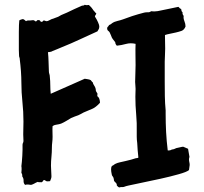

<svg xmlns="http://www.w3.org/2000/svg" viewBox="-20 -775 861 811"><path d="M380.9 -705.1Q388.7 -693.4 394 -681.2Q399.4 -668.9 399.4 -664.1Q399.4 -657.2 397.5 -652.8Q395.5 -648.4 391.6 -642.6Q354.5 -626 316.9 -608.4Q279.3 -590.8 240.2 -575.2Q230.5 -571.3 221.7 -567.4Q212.9 -563.5 202.1 -559.6Q200.2 -557.6 193.8 -556.2Q187.5 -554.7 182.6 -554.7Q184.6 -535.2 185.1 -514.6Q185.5 -494.1 186.5 -473.6Q186.5 -467.8 188.5 -462.4Q190.4 -457 190.4 -451.2Q192.4 -432.6 192.4 -415Q192.4 -397.5 194.3 -378.9Q230.5 -394.5 266.1 -410.6Q301.8 -426.8 337.9 -442.4Q343.8 -441.4 350.6 -440.4Q357.4 -439.5 363.3 -436.5Q365.2 -434.6 367.2 -431.6Q369.1 -428.7 372.1 -426.8Q372.1 -421.9 378.4 -412.6Q384.8 -403.3 384.8 -392.6Q384.8 -390.6 387.7 -386.2Q390.6 -381.8 391.6 -379.9Q391.6 -370.1 390.6 -369.1Q397.5 -364.3 399.9 -356.4Q402.3 -348.6 402.3 -340.8Q384.8 -321.3 367.7 -314.5Q350.6 -307.6 333 -299.8Q328.1 -296.9 322.3 -293.9Q316.4 -291 310.5 -288.1Q302.7 -285.2 295.4 -282.7Q288.1 -280.3 280.3 -276.4Q268.6 -269.5 253.9 -260.7Q239.3 -252 227.5 -250Q219.7 -248 214.4 -247.6Q209 -247.1 202.1 -242.2Q201.2 -230.5 201.7 -219.2Q202.1 -208 202.1 -197.3Q202.1 -185.5 200.7 -174.3Q199.2 -163.1 199.2 -151.4Q199.2 -131.8 197.3 -112.8Q195.3 -93.8 195.3 -75.2Q195.3 -63.5 196.3 -52.2Q197.3 -41 197.3 -30.3Q197.3 -24.4 195.3 -19.5Q193.4 -14.6 191.4 -9.8Q177.7 -7.8 174.8 -10.3Q171.9 -12.7 168 -14.6Q163.1 -14.6 161.6 -10.7Q160.2 -6.8 155.3 -4.9Q151.4 -5.9 147 -5.4Q142.6 -4.9 139.6 -6.8Q131.8 -3.9 125.5 0Q119.1 3.9 111.3 5.9Q96.7 3.9 93.3 4.4Q89.8 4.9 85.9 5.9Q79.1 -1 79.6 -11.2Q80.1 -21.5 74.2 -29.3Q74.2 -39.1 72.3 -41.5Q70.3 -43.9 70.3 -45.9Q70.3 -48.8 70.8 -52.2Q71.3 -55.7 71.3 -59.6Q71.3 -68.4 70.3 -73.2Q71.3 -79.1 72.3 -91.3Q73.2 -103.5 74.2 -116.7Q75.2 -129.9 75.2 -142.6Q75.2 -155.3 75.2 -163.1Q75.2 -168 77.1 -171.4Q79.1 -174.8 79.1 -179.7Q79.1 -187.5 78.6 -193.8Q78.1 -200.2 78.1 -207Q78.1 -220.7 78.6 -234.4Q79.1 -248 79.1 -261.7Q79.1 -303.7 74.7 -344.2Q70.3 -384.8 70.3 -425.8Q70.3 -448.2 68.4 -475.1Q66.4 -502 63.5 -524.4Q63.5 -529.3 62 -532.7Q60.5 -536.1 60.5 -540Q59.6 -551.8 59.6 -564Q59.6 -576.2 59.6 -588.9Q59.6 -596.7 59.6 -610.8Q59.6 -625 59.6 -640.1Q59.6 -655.3 60.1 -668.9Q60.5 -682.6 61.5 -688.5Q61.5 -689.5 67.4 -691.9Q73.2 -694.3 75.2 -694.3Q80.1 -694.3 83 -691.4Q85.9 -688.5 89.8 -685.5Q93.8 -688.5 98.1 -688.5Q102.5 -688.5 107.4 -688.5Q122.1 -691.4 125.5 -688Q128.9 -684.6 130.9 -684.6Q133.8 -684.6 135.7 -687.5Q137.7 -690.4 140.6 -690.4Q148.4 -690.4 149.9 -686.5Q151.4 -682.6 155.3 -682.6Q159.2 -682.6 161.1 -685.5Q163.1 -688.5 165 -688.5Q168 -688.5 170.9 -687Q173.8 -685.5 176.8 -685.5Q181.6 -685.5 187.5 -689Q193.4 -692.4 198.2 -694.3Q206.1 -696.3 212.4 -699.2Q218.8 -702.1 225.6 -704.1Q240.2 -712.9 247.6 -715.3Q254.9 -717.8 262.7 -721.7Q279.3 -729.5 294.4 -736.8Q309.6 -744.1 326.2 -751Q335 -751 337.9 -754.9Q344.7 -752 355.5 -753.9Q367.2 -743.2 370.6 -737.3Q374 -731.4 378.9 -726.6Q384.8 -718.8 386.7 -718.8Q386.7 -715.8 383.8 -711.9Q380.9 -708 380.9 -705.1ZM780.3 -112.3Q778.3 -106.4 778.3 -101.6Q778.3 -95.7 779.8 -89.8Q781.2 -84 781.2 -78.1Q779.3 -60.5 778.3 -56.6Q769.5 -48.8 734.9 -39.1Q700.2 -29.3 658.2 -20Q616.2 -10.7 577.6 -2.9Q539.1 4.9 522.5 8.8Q517.6 9.8 512.7 11.2Q507.8 12.7 502.9 14.6Q498 15.6 494.1 15.1Q490.2 14.6 485.4 16.6Q481.4 16.6 478.5 13.7Q475.6 10.7 473.6 8.8Q473.6 2.9 471.7 0Q469.7 -2.9 467.3 -4.9Q464.8 -6.8 462.9 -9.3Q460.9 -11.7 460.9 -17.6Q460 -25.4 456.1 -29.8Q452.1 -34.2 452.1 -38.1Q449.2 -50.8 449.2 -60.5Q449.2 -69.3 453.1 -74.2Q458 -76.2 461.4 -79.1Q464.8 -82 469.7 -84Q475.6 -86.9 486.3 -89.4Q497.1 -91.8 509.8 -94.7Q522.5 -97.7 533.7 -100.6Q544.9 -103.5 552.7 -106.4Q555.7 -107.4 559.1 -107.4Q562.5 -107.4 564.5 -109.4Q562.5 -125 561.5 -140.6Q560.5 -156.2 559.6 -170.9Q558.6 -177.7 558.1 -184.6Q557.6 -191.4 557.6 -197.3V-217.8Q558.6 -254.9 555.2 -292Q551.8 -329.1 551.8 -366.2Q551.8 -374 552.2 -382.3Q552.7 -390.6 552.7 -399.4Q552.7 -407.2 551.8 -414.1Q550.8 -420.9 550.8 -428.7Q550.8 -447.3 551.8 -464.4Q552.7 -481.4 552.7 -500Q552.7 -522.5 552.2 -544.9Q551.8 -567.4 552.7 -589.8Q531.2 -594.7 512.2 -589.4Q493.2 -584 473.6 -582Q466.8 -588.9 466.8 -596.7Q459 -607.4 456.1 -610.4Q453.1 -613.3 448.2 -627Q443.4 -640.6 438 -644Q432.6 -647.5 432.6 -655.3Q432.6 -660.2 435.5 -662.1Q438.5 -664.1 440.4 -668.9Q449.2 -672.9 450.2 -674.3Q451.2 -675.8 453.1 -676.8Q462.9 -683.6 476.1 -686.5Q489.3 -689.5 500 -693.4Q509.8 -696.3 519 -700.2Q528.3 -704.1 538.1 -707Q550.8 -710.9 563.5 -714.8Q576.2 -718.8 588.9 -721.7Q596.7 -723.6 604.5 -723.1Q612.3 -722.7 618.2 -727.5Q631.8 -725.6 646 -728Q660.2 -730.5 677.2 -734.4Q694.3 -738.3 710 -741.2Q725.6 -744.1 733.4 -746.1Q736.3 -744.1 738.3 -741.2Q740.2 -738.3 745.1 -737.3Q746.1 -734.4 746.6 -730Q747.1 -725.6 751 -723.6Q750 -713.9 755.9 -708Q753.9 -698.2 758.8 -686Q763.7 -673.8 763.7 -663.1Q757.8 -648.4 746.6 -644.5Q735.4 -640.6 722.7 -637.7Q710 -634.8 697.3 -632.3Q684.6 -629.9 676.8 -627Q676.8 -613.3 677.2 -598.6Q677.7 -584 677.7 -569.3Q677.7 -555.7 676.8 -542Q675.8 -528.3 675.8 -514.6V-429.7Q675.8 -399.4 676.3 -369.1Q676.8 -338.9 679.7 -308.6V-293.9Q679.7 -254.9 681.6 -217.3Q683.6 -179.7 688.5 -139.6Q699.2 -138.7 706.1 -143.6Q710.9 -143.6 715.8 -145.5Q720.7 -147.5 724.6 -149.4Q730.5 -150.4 740.2 -152.8Q750 -155.3 753.9 -155.3Q768.6 -148.4 774.4 -146.5Q776.4 -137.7 777.3 -129.4Q778.3 -121.1 780.3 -112.3Z"/></svg>

Font: Caesar Dressing
Style: Regular
Weight: 400
Designer: Dathan Boardman
Foundry: Open Window
Version: Version 1.000